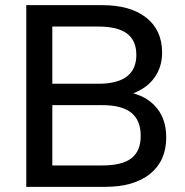

<svg xmlns="http://www.w3.org/2000/svg" viewBox="-20 -725 718 745"><path d="M625 -192Q625 -101 562.5 -50.5Q500 0 388 0H82V-705H377Q486 -705 547.5 -656.5Q609 -608 609 -521Q609 -465 579.5 -424Q550 -383 497 -363Q558 -346 591.5 -302Q625 -258 625 -192ZM183 -400H361Q509 -400 509 -512Q509 -568 472.5 -595Q436 -622 361 -622H183ZM526 -198Q526 -258 489.5 -287.5Q453 -317 377 -317H183V-83H377Q454 -83 490 -111Q526 -139 526 -198Z"/></svg>

Font: wassup Sans
Style: Medium
Weight: 600
Version: Version 2.001